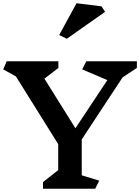

<svg xmlns="http://www.w3.org/2000/svg" viewBox="-23 -1164 864 1184"><path d="M481 -83 589 -50 564 0H242V-41L336 -115V-275L75 -693L-3 -736L18 -786H337V-745L251 -679L442 -373L639 -670L484 -736L509 -786H821V-745L733 -687L481 -304ZM625 -1091 389 -925 342 -948 449 -1144 603 -1125Z"/></svg>

Font: Inknut Antiqua SemiBold
Style: Regular
Weight: 600
Designer: Claus Eggers Sørensen
Foundry: Claus Eggers Sørensen
Version: Version 1.003; ttfautohint (v1.8.2) -l 8 -r 50 -G 200 -x 14 